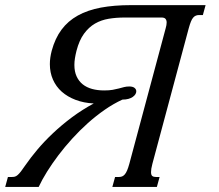

<svg xmlns="http://www.w3.org/2000/svg" viewBox="-124 -736 864 756"><path d="M-24.4 -85Q-3.9 -114.7 23.4 -147.2Q50.8 -179.7 85 -211.9Q119.1 -244.1 159.4 -274.2Q199.7 -304.2 245.1 -328.6Q205.6 -330.6 173.6 -342.8Q141.6 -355 119.1 -375Q96.7 -395 84.5 -422.6Q72.3 -450.2 72.3 -483.4Q72.3 -508.3 79.6 -536.1Q92.8 -585 118.2 -619.1Q143.6 -653.3 182.4 -674.8Q221.2 -696.3 273.2 -706.1Q325.2 -715.8 391.6 -715.8H685.5L674.8 -676.8H660.6Q653.3 -676.8 647.5 -674.6Q641.6 -672.4 636.7 -666.7Q631.8 -661.1 627.7 -650.9Q623.5 -640.6 619.1 -624.5L476.1 -91.3Q473.1 -80.1 471.9 -72.3Q470.7 -64.5 470.7 -58.6Q470.7 -46.9 475.6 -43Q480.5 -39.1 490.2 -39.1H504.4L493.7 0H318.4L329.1 -39.1H343.8Q351.1 -39.1 356.7 -41.3Q362.3 -43.5 367.2 -49.1Q372.1 -54.7 376.5 -64.9Q380.9 -75.2 385.3 -91.3L528.3 -624.5Q532.2 -637.7 532.2 -647.5Q532.2 -656.2 527.8 -661.6Q523.4 -667 512.2 -667H366.7Q333.5 -667 304 -662.1Q274.4 -657.2 250 -643.1Q225.6 -628.9 206.8 -603.3Q188 -577.6 177.2 -536.1Q173.3 -520.5 171.1 -506.8Q168.9 -493.2 168.9 -480.5Q168.9 -454.1 177.7 -435.1Q186.5 -416 201.9 -403.8Q217.3 -391.6 238.8 -385.7Q260.3 -379.9 286.1 -379.9Q305.7 -379.9 319.6 -382.3Q333.5 -384.8 344.2 -387.7Q355 -390.6 364.5 -393.1Q374 -395.5 384.8 -395.5Q398.9 -395.5 405.8 -389.9Q412.6 -384.3 412.6 -376.5Q412.6 -370.6 409.2 -365Q405.8 -359.4 398.9 -354.5Q392.1 -349.6 381.8 -346.7Q371.6 -343.8 357.9 -343.8Q322.8 -327.6 288.3 -303.7Q253.9 -279.8 221.7 -251Q189.5 -222.2 160.2 -189.9Q130.9 -157.7 106 -124.8Q81.1 -91.8 61.3 -60.1Q41.5 -28.3 28.3 0H-103.5L-92.8 -39.1H-78.1Q-70.8 -39.1 -65.4 -40.5Q-60.1 -42 -54.4 -46.9Q-48.8 -51.8 -41.7 -60.8Q-34.7 -69.8 -24.4 -85Z"/></svg>

Font: Arian Grqi
Style: Italic
Weight: 400
Italic angle: -15°
Designer: Ruben Hakobyan (Tarumian)
Foundry: Ruben Hakobyan (Tarumian)
Version: Version 1.002